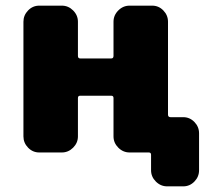

<svg xmlns="http://www.w3.org/2000/svg" viewBox="-20 -540 748 680"><path d="M629 -125Q652 -125 668.5 -108Q685 -91 685 -68V63Q685 86 668.5 103Q652 120 629 120H572Q549 120 532 103Q515 86 515 63V8Q515 0 507 0H439Q416 0 399 -17Q382 -34 382 -57V-193Q382 -201 374 -201H264Q256 -201 256 -193V-57Q256 -34 239 -17Q222 0 199 0H119Q96 0 79.5 -17Q63 -34 63 -57V-463Q63 -486 79.5 -503Q96 -520 119 -520H199Q222 -520 239 -503Q256 -486 256 -463V-342Q256 -333 264 -333H374Q382 -333 382 -342V-463Q382 -486 399 -503Q416 -520 439 -520H519Q542 -520 558.5 -503Q575 -486 575 -463V-134Q575 -125 584 -125Z"/></svg>

Font: Rounded Mplus 1c Black
Style: Regular
Weight: 900
Version: Version 1.059.20150529